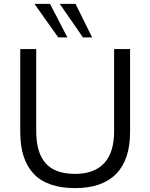

<svg xmlns="http://www.w3.org/2000/svg" viewBox="-20 -957 770 986"><path d="M366 9Q223 9 153.5 -64Q84 -137 84 -279V-705H166V-283Q166 -174 214 -119Q262 -64 366 -64Q464 -64 515 -119Q566 -174 566 -283V-705H648V-279Q648 -137 576.5 -64Q505 9 366 9ZM406 -765 287 -937H368L453 -765ZM279 -765 157 -937H237L326 -765Z"/></svg>

Font: Mulish ExtraLight
Style: Regular
Weight: 400
Version: Version 3.603